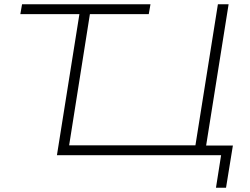

<svg xmlns="http://www.w3.org/2000/svg" viewBox="-20 -725 1167 897"><path d="M989 152 1013 0H246L351 -659H75L83 -705H683L675 -659H400L303 -46H893L998 -705H1048L943 -45H1068L1036 152Z"/></svg>

Font: Nunito Sans 10pt Expanded ExtraLight
Style: Italic
Weight: 250
Width: 7
Italic angle: -9°
Designer: Vernon Adams
Foundry: Vernon Adams
Version: Version 3.101;gftools[0.9.27]